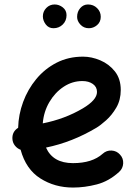

<svg xmlns="http://www.w3.org/2000/svg" viewBox="-20 -800 622 868"><path d="M518.6 -22.9Q472.2 19.5 417.5 33.7Q362.8 47.9 310.1 47.9Q227.5 47.9 162.4 6.6Q97.2 -34.7 73.2 -123Q58.1 -128.4 47.6 -141.6Q37.1 -154.8 36.1 -171.9Q34.2 -204.6 62 -222.2Q63.5 -281.7 84.5 -338.9Q105.5 -396 143.8 -442.4Q182.1 -488.8 235.6 -516.4Q289.1 -543.9 355.5 -543.9Q394 -543.9 433.3 -527.3Q472.7 -510.7 499.3 -477.3Q525.9 -443.8 525.9 -393.1Q525.9 -348.1 505.9 -313.7Q485.8 -279.3 459.7 -256.1Q433.6 -232.9 415.5 -222.2Q306.6 -157.2 188 -132.8Q219.2 -62.5 310.1 -62.5Q397 -62.5 444.3 -105Q461.4 -120.6 484.4 -119.4Q507.3 -118.2 522.5 -101.1Q538.1 -84.5 536.9 -61.3Q535.6 -38.1 518.6 -22.9ZM352.5 -433.6Q307.1 -433.6 268.1 -408Q229 -382.3 203.4 -338.9Q177.7 -295.4 173.3 -242.2Q222.7 -252 268.3 -269Q314 -286.1 354.5 -310.1Q418.5 -348.1 418.5 -384.3Q418.5 -407.2 399.7 -420.4Q380.9 -433.6 352.5 -433.6ZM435.5 -724.1Q435.5 -700.7 418.9 -686.5Q402.3 -672.4 381.8 -672.4Q358.9 -672.4 343.8 -688.5Q328.6 -704.6 328.6 -723.6Q328.6 -747.1 342.8 -763.4Q356.9 -779.8 377.9 -779.8Q402.3 -779.8 418.9 -763.4Q435.5 -747.1 435.5 -724.1ZM280.8 -731.4Q280.8 -706.1 263.7 -689.2Q246.6 -672.4 221.7 -672.4Q199.7 -672.4 186.8 -689.7Q173.8 -707 173.8 -726.1Q173.8 -748 189.2 -763.9Q204.6 -779.8 227.1 -779.8Q247.1 -779.8 263.9 -766.6Q280.8 -753.4 280.8 -731.4Z"/></svg>

Font: Mikhak-DS2-FD SemiBold
Style: Regular
Weight: 600
Designer: Amin Abedi
Version: Version 3.2